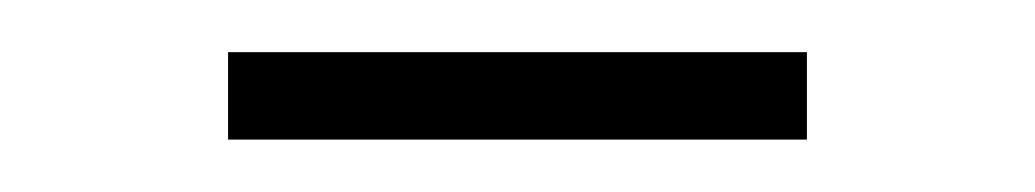

<svg xmlns="http://www.w3.org/2000/svg" viewBox="-20 -338 399 74"><path d="M67.9 -284.2V-317.9H291V-284.2Z"/></svg>

Font: Trueno UltraLight
Style: Regular
Weight: 250
Designer: Julieta Ulanovsky
Foundry: Julieta Ulanovsky
Version: Version 3.001b | FøM Fix